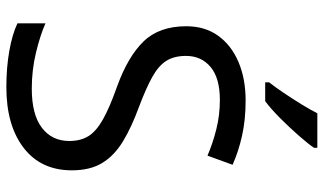

<svg xmlns="http://www.w3.org/2000/svg" viewBox="-222 -762 994 589"><g transform="rotate(90 274.5 -467.0)"><path d="M502 -191Q502 -96 433 -43Q364 10 247 10Q187 10 136 1Q85 -8 51 -24V-110Q87 -94 140.5 -81Q194 -68 251 -68Q331 -68 371.5 -99Q412 -130 412 -183Q412 -218 397 -242Q382 -266 345.5 -286.5Q309 -307 244 -330Q153 -363 106.5 -411Q60 -459 60 -542Q60 -599 89 -639.5Q118 -680 169.5 -702Q221 -724 288 -724Q347 -724 396 -713Q445 -702 485 -684L457 -607Q420 -623 376.5 -634Q333 -645 286 -645Q219 -645 185 -616.5Q151 -588 151 -541Q151 -505 166 -481Q181 -457 215 -438Q249 -419 307 -397Q370 -374 413.5 -347.5Q457 -321 479.5 -284Q502 -247 502 -191ZM433 -934Q421 -916 396 -887.5Q371 -859 342.5 -830.5Q314 -802 290 -784H232V-796Q247 -815 264.5 -841Q282 -867 299 -894.5Q316 -922 327 -944H433Z"/></g></svg>

Font: Noto Sans Tirhuta
Style: Regular
Weight: 400
Designer: Monotype Design Team
Foundry: Monotype Imaging Inc.
Version: Version 2.003; ttfautohint (v1.8.4.7-5d5b)